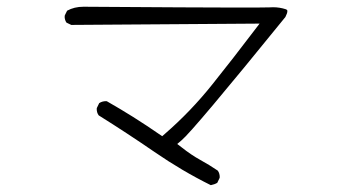

<svg xmlns="http://www.w3.org/2000/svg" viewBox="-20 -578 1040 567"><path d="M628.9 -54.7Q628.9 -66.4 623 -74.2Q598.6 -90.8 571.5 -105.7Q544.4 -120.6 516.1 -143.1L503.4 -152.8L516.1 -163.6Q550.3 -191.9 822.8 -527.8Q828.6 -539.1 828.6 -544.9Q828.6 -547.9 827.6 -548.8L823.7 -550.8Q805.7 -556.6 786.6 -556.6Q781.7 -556.6 774.7 -556.2Q767.6 -555.7 670.2 -555.7Q572.8 -555.7 226.6 -558.1Q199.2 -558.1 178.2 -546.4L171.4 -532.7Q170.9 -531.2 170.9 -528.1Q170.9 -524.9 172.1 -520.3Q173.3 -515.6 176.3 -511.2L190.4 -504.4L746.6 -508.3L730.5 -487.3Q669.4 -406.7 606.9 -328.6Q543.9 -249.5 466.8 -182.6L459 -175.8Q411.6 -208.5 373.5 -232.4Q335.4 -256.3 295.9 -278.8Q294.9 -279.3 293.5 -279.3Q281.7 -279.3 272.9 -273.4L266.1 -259.3Q265.6 -257.8 265.6 -256.8Q265.6 -245.1 271.5 -237.3Q355 -185.1 436.3 -129.2Q517.6 -73.2 602.5 -31.2Q613.3 -33.2 621.6 -38.1L628.4 -52.2Q628.9 -53.7 628.9 -54.7Z"/></svg>

Font: NaikaiFont
Style: ExtraLight
Weight: 200
Version: Version 1.89